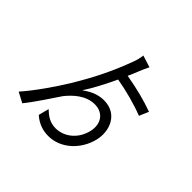

<svg xmlns="http://www.w3.org/2000/svg" viewBox="-197 -1043 1351 1351"><g transform="rotate(45 478.0 -368.0)"><path d="M821 -553C733 -585 649 -606 536 -626C548 -651 558 -677 568 -701C576 -723 592 -757 602 -777L513 -805C511 -783 503 -750 493 -724C440 -582 385 -466 293 -313C235 -217 142 -83 72 -5L148 35C203 -32 273 -141 315 -203C358 -256 425 -321 515 -321C598 -321 645 -256 626 -170C605 -73 527 -6 438 -6C382 -6 345 -32 308 -67L288 11C335 52 385 69 441 69C564 69 669 -30 699 -156C724 -261 678 -387 539 -387C470 -387 415 -352 382 -328C424 -392 467 -475 507 -560C598 -545 709 -515 791 -483Z"/></g></svg>

Font: Kinto Sans
Style: Regular
Weight: 400
Designer: Authors: Ryoko NISHIZUKA  (kana & ideographs); Paul D. Hunt (Latin, Greek & Cyrillic); Wenlong ZHANG  (bopomofo); Sandol
Foundry: Adobe Systems Incorporated, ookami Inc.
Version: Version 0.001